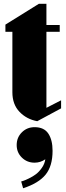

<svg xmlns="http://www.w3.org/2000/svg" viewBox="-20 -633 351 1022"><path d="M187 -612.8H227.1V-500H297.9V-463.9H227.1V-59.1L305.2 -99.1V-56.2L178.2 12.2Q121.1 1.5 83.5 -38.1Q45.9 -77.6 45.9 -142.1V-463.9H8.8V-502ZM103 369.1 92.8 333Q97.7 331.5 105.5 329.1Q113.3 326.7 134 316.7Q154.8 306.6 171.1 294.4Q187.5 282.2 202.6 260.7Q217.8 239.3 221.2 214.8Q195.3 232.9 164.1 232.9Q124 232.9 96.4 205.8Q68.8 178.7 68.8 139.2Q68.8 98.6 96.4 71.3Q124 43.9 164.1 43.9Q214.4 43.9 237.1 77.9Q259.8 111.8 259.8 169.9Q259.8 251 222.7 296.6Q185.5 342.3 103 369.1Z"/></svg>

Font: Lletraferida
Style: Heavy
Weight: 900
Designer: Josep Patau Bellart
Foundry: Josep Patau Bellart
Version: Version 1.000